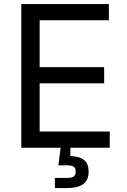

<svg xmlns="http://www.w3.org/2000/svg" viewBox="-20 -748 641 972"><path d="M87.9 0V-727.5H531.2V-645.5H180.7V-408.2H507.3V-326.2H180.7V-82H535.6V0ZM257.8 204.1V152.8H315.4Q342.3 152.8 352.8 145.8Q363.3 138.7 363.3 120.6Q363.3 102.5 352.8 95.7Q342.3 88.9 315.4 88.9H275.4L290 -23.4H336.4V42Q384.3 43.9 406.5 62.7Q428.7 81.5 428.7 121.1Q428.7 164.1 401.6 184.1Q374.5 204.1 315.9 204.1Z"/></svg>

Font: Inter-Regular
Style: Regular
Weight: 400
Designer: Rasmus Andersson
Foundry: rsms
Version: Version 4.000;git-a52131595